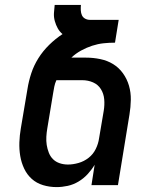

<svg xmlns="http://www.w3.org/2000/svg" viewBox="-20 -755 640 783"><path d="M211 8Q182 8 155.5 0Q129 -8 109.5 -25.5Q90 -43 78.5 -67.5Q67 -92 62.5 -119Q58 -146 59 -174.5Q60 -203 65 -232L92 -392Q97 -424 107.5 -456Q118 -488 136.5 -517.5Q155 -547 180.5 -572Q206 -597 235 -616Q223 -626 215.5 -639.5Q208 -653 203.5 -669Q199 -685 200 -701.5Q201 -718 203 -735H310Q309 -724 309.5 -713Q310 -702 314 -693Q318 -684 327 -679Q336 -674 347 -674H464L449 -581Q425 -581 402 -578.5Q379 -576 356 -568.5Q333 -561 311 -549Q289 -537 271 -520H330Q360 -520 389 -514Q418 -508 441.5 -493.5Q465 -479 481.5 -456Q498 -433 506 -405.5Q514 -378 513.5 -348Q513 -318 508 -288L461 0H353L366 -83Q354 -63 337.5 -45Q321 -27 300 -14.5Q279 -2 256 3Q233 8 211 8ZM257 -84Q278 -84 300.5 -90.5Q323 -97 341.5 -111.5Q360 -126 370.5 -147.5Q381 -169 384 -191L403 -303Q407 -327 405 -350Q403 -373 391.5 -391.5Q380 -410 359.5 -419Q339 -428 315 -428H210Q204 -415 201.5 -402Q199 -389 197 -377L173 -232Q170 -215 169 -197.5Q168 -180 170.5 -164Q173 -148 179 -132.5Q185 -117 196 -106Q207 -95 223 -89.5Q239 -84 257 -84Z"/></svg>

Font: Iosevka Semibold Extended
Style: Italic
Weight: 600
Width: 7
Italic angle: -9°
Monospace: yes
Designer: Belleve Invis
Foundry: Belleve Invis
Version: Version 32.5.0; ttfautohint (v1.8.4)